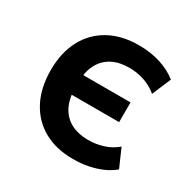

<svg xmlns="http://www.w3.org/2000/svg" viewBox="-122 -622 746 750"><g transform="rotate(30 250.5 -247.0)"><path d="M297 10Q221 10 165.5 -21Q110 -52 79.5 -110Q49 -168 49 -248Q49 -327 79.5 -384.5Q110 -442 166.5 -473Q223 -504 300 -504Q354 -504 398.5 -489.5Q443 -475 474 -450L438 -365Q412 -387 379.5 -398Q347 -409 311 -409Q266 -409 234.5 -392.5Q203 -376 185.5 -344.5Q168 -313 166 -267L158 -294H382V-205H158L166 -232Q167 -183 185 -150Q203 -117 235 -100.5Q267 -84 311 -84Q347 -84 379.5 -94.5Q412 -105 438 -127L474 -45Q453 -27 425.5 -15Q398 -3 366 3.5Q334 10 297 10Z"/></g></svg>

Font: Nunito Sans 10pt SemiCondensed
Style: Bold
Weight: 700
Width: 4
Designer: Vernon Adams
Foundry: Vernon Adams
Version: Version 3.101;gftools[0.9.27]